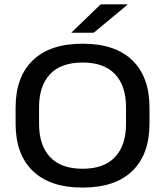

<svg xmlns="http://www.w3.org/2000/svg" viewBox="-20 -857 767 892"><path d="M363.5 14.5Q212.5 14.5 132.5 -62.8Q52.5 -140 52.5 -282.5V-357Q52.5 -499.5 132.5 -576.8Q212.5 -654 363.5 -654Q515 -654 594.8 -576.8Q674.5 -499.5 674.5 -357V-282.5Q674.5 -140 594.8 -62.8Q515 14.5 363.5 14.5ZM363.5 -73Q464 -73 514.8 -127.8Q565.5 -182.5 565.5 -280.5V-359.5Q565.5 -457.5 514.8 -512Q464 -566.5 363.5 -566.5Q263 -566.5 212.2 -512Q161.5 -457.5 161.5 -359.5V-280.5Q161.5 -182.5 212.2 -127.8Q263 -73 363.5 -73ZM448 -837H572V-835L415.5 -705H312.5V-706.5Z"/></svg>

Font: Anek Gurmukhi Medium SemiExpanded
Style: Regular
Weight: 500
Width: 6
Version: Version 1.003